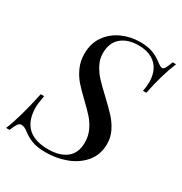

<svg xmlns="http://www.w3.org/2000/svg" viewBox="-190 -849 937 989"><g transform="rotate(30 279.0 -354.0)"><path d="M517.1 -511.2H497.1Q502.9 -539.1 502.9 -567.9Q502.9 -606 488 -636.5Q473.1 -667 441.2 -685.1Q409.2 -703.1 360.8 -703.1Q297.9 -703.1 259.5 -670.9Q221.2 -638.7 221.2 -576.2Q221.2 -542 237.5 -510.5Q253.9 -479 277.8 -453.1Q301.8 -427.2 343.3 -388.7Q386.7 -348.1 412.6 -320.1Q438.5 -292 456.3 -256.8Q474.1 -221.7 474.1 -182.1Q474.1 -116.7 436.5 -72.5Q398.9 -28.3 341.1 -7.1Q283.2 14.2 221.2 14.2Q168.5 14.2 136.5 1.2Q104.5 -11.7 79.1 -32.2Q60.1 -46.9 43 -46.9Q31.2 -46.9 22.9 -35.2Q14.6 -23.4 2 6.8H-18.1Q15.6 -72.8 49.8 -232.9H69.8Q64.5 -203.1 62.5 -186.8Q60.5 -170.4 61 -151.9Q67.4 -5.9 224.1 -5.9Q292 -5.9 331.5 -36.9Q371.1 -67.9 371.1 -130.9Q371.1 -168.9 356 -201.2Q340.8 -233.4 319.1 -258.1Q297.4 -282.7 259.8 -318.4Q220.2 -356 196.5 -383.1Q172.9 -410.2 156.5 -446.5Q140.1 -482.9 140.1 -526.9Q140.1 -588.4 171.4 -632.6Q202.6 -676.8 253.2 -699.5Q303.7 -722.2 359.9 -722.2Q400.9 -722.2 430.9 -712.2Q460.9 -702.1 490.2 -680.2Q513.2 -662.1 522.9 -662.1Q531.2 -662.1 538.6 -674.3Q545.9 -686.5 556.2 -714.8H576.2Q540 -627 517.1 -511.2Z"/></g></svg>

Font: TypoPRO Playfair Display SC
Style: Italic
Weight: 400
Italic angle: -14°
Designer: Claus Eggers Sørensen
Foundry: Claus Eggers Sørensen
Version: Version 1.004;PS 001.004;hotconv 1.0.70;makeotf.lib2.5.58329